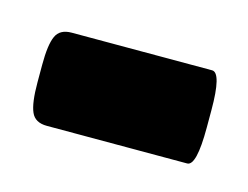

<svg xmlns="http://www.w3.org/2000/svg" viewBox="-54 -132 226 175"><g transform="rotate(15 59.0 -44.0)"><path d="M130.4 0H-2Q-13.2 0 -16.8 -8.3Q-20.5 -16.6 -20.5 -36.1V-52.7Q-20.5 -71.8 -16.8 -79.8Q-13.2 -87.9 -2 -87.9H130.4Q139.2 -87.9 139.2 -52.7V-36.1Q139.2 0 130.4 0Z"/></g></svg>

Font: Samim WOL
Style: WOL
Weight: 400
Foundry: DejaVu fonts team - Redesigned by Saber Rastikerdar
Version: Version 4.0.0